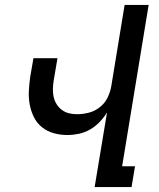

<svg xmlns="http://www.w3.org/2000/svg" viewBox="-20 -755 640 775"><path d="M362 0 412 -301Q399 -280 381.5 -262Q364 -244 343 -232Q322 -220 298.5 -215Q275 -210 252 -210Q223 -210 196.5 -217.5Q170 -225 149.5 -241.5Q129 -258 117 -282Q105 -306 100 -333Q95 -360 96.5 -388.5Q98 -417 102 -445L115 -520H212L197 -432Q194 -414 193.5 -397Q193 -380 196.5 -364Q200 -348 208.5 -334.5Q217 -321 229.5 -311.5Q242 -302 258 -298Q274 -294 291 -294Q314 -294 338 -300Q362 -306 382.5 -322Q403 -338 414 -360.5Q425 -383 429 -406L483 -735H580L473 -84H525L511 0Z"/></svg>

Font: Iosevka Medium Extended
Style: Italic
Weight: 500
Width: 7
Italic angle: -9°
Monospace: yes
Designer: Belleve Invis
Foundry: Belleve Invis
Version: Version 32.5.0; ttfautohint (v1.8.4)